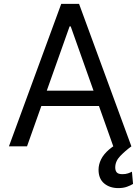

<svg xmlns="http://www.w3.org/2000/svg" viewBox="-20 -747 716 980"><path d="M117.9 0H25.6L292.6 -727.3H383.5L650.6 0H558.2L340.9 -612.2H335.2ZM152 -284.1H524.1V-206H152ZM583.8 213.1Q540.1 213.1 511.5 189.1Q483 165.1 483 119.3Q483 93 495.7 66.8Q508.5 40.5 536.9 16Q565.3 -8.5 612.2 -29.8L650.6 0Q618.6 23.4 593.4 49.7Q568.2 76 568.2 108Q568.2 123.9 576 133Q583.8 142 605.1 142Q621.1 142 633.5 137.8Q646 133.5 653.4 129.3L659.1 191.8Q647.4 199.2 628.4 206.1Q609.4 213.1 583.8 213.1Z"/></svg>

Font: InterMG
Style: Regular
Weight: 400
Designer: Rasmus Andersson
Foundry: rsms
Version: Version 3.019;December 26, 2023;FontCreator 15.0.0.2955 64-b